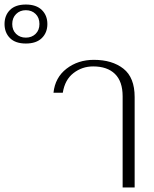

<svg xmlns="http://www.w3.org/2000/svg" viewBox="-228 -827 678 847"><path d="M-208 -721Q-208 -759 -184 -783Q-160 -807 -114 -807Q-68 -807 -43.5 -783Q-19 -759 -19 -721Q-19 -683 -43.5 -659Q-68 -635 -114 -635Q-160 -635 -184 -659Q-208 -683 -208 -721ZM-54 -721Q-54 -749 -71 -765.5Q-88 -782 -114 -782Q-140 -782 -157 -765Q-174 -748 -174 -721Q-174 -694 -157 -677.5Q-140 -661 -114 -661Q-88 -661 -71 -677.5Q-54 -694 -54 -721ZM313 -402Q313 -468 279 -501Q245 -534 183 -534Q134 -534 96 -504.5Q58 -475 49 -418H8Q15 -485 65.5 -524Q116 -563 186 -563Q267 -563 316.5 -524Q366 -485 366 -399V0H313Z"/></svg>

Font: Taviraj ExtraLight
Style: Regular
Weight: 275
Designer: Katatrad Team
Foundry: CadsonDemak
Version: Version 1.001